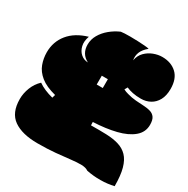

<svg xmlns="http://www.w3.org/2000/svg" viewBox="-226 -1077 1422 1452"><g transform="rotate(30 485.5 -350.5)"><path d="M293 173Q158 173 84 121Q10 69 10 -51Q10 -101 29.5 -151Q49 -201 88 -238Q139 -202 218 -182L226 -210Q140 -232 93 -270Q46 -308 28 -357Q10 -406 10 -459Q10 -551 65.5 -619.5Q121 -688 227 -719Q210 -672 219 -633.5Q228 -595 254.5 -571.5Q281 -548 318 -547Q248 -583 248 -664Q248 -709 271 -749Q294 -789 332.5 -821Q371 -853 417 -873Q428 -875 450 -876Q472 -877 499 -877Q531 -877 564.5 -875.5Q598 -874 625 -872Q652 -870 664 -866Q626 -835 612.5 -802Q599 -769 606 -732Q614 -777 643 -806.5Q672 -836 710.5 -850.5Q749 -865 785 -865Q863 -865 911.5 -820Q960 -775 960 -686Q960 -627 938.5 -588Q917 -549 881 -529.5Q845 -510 801 -510Q761 -510 729 -516.5Q697 -523 673 -534L659 -509Q677 -499 701 -493Q739 -482 777 -479Q815 -476 848 -474.5Q881 -473 906.5 -465Q932 -457 946.5 -436Q961 -415 961 -373Q961 -309 910.5 -266.5Q860 -224 773 -202.5Q686 -181 575 -176L576 -147Q649 -148 709.5 -146Q770 -144 817 -130Q864 -116 896 -83Q928 -50 944.5 9.5Q961 69 961 162Q906 175 843.5 175.5Q781 176 723 164Q702 149 664.5 148Q627 147 573 153.5Q519 160 449 166.5Q379 173 293 173ZM459 -436H512V-513H459Z"/></g></svg>

Font: Oi
Style: Regular
Weight: 400
Designer: Kostas Bartsokas, Mohamad Dakak
Foundry: Foundry5
Version: Version 4.000